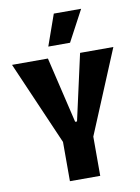

<svg xmlns="http://www.w3.org/2000/svg" viewBox="-96 -953 739 1017"><g transform="rotate(-10 273.5 -444.5)"><path d="M196 0V-211L1 -660H194L278 -305H288L367 -660H546L359 -211V0ZM324 -722H207L266 -889H413Z"/></g></svg>

Font: Bricolage Grotesque 12pt Condensed ExtraBold
Style: Regular
Weight: 800
Width: 3
Designer: Mathieu Triay
Foundry: Atelier Triay
Version: Version 1.001; ttfautohint (v1.8.4.7-5d5b);gftools[0.9.33.de